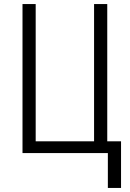

<svg xmlns="http://www.w3.org/2000/svg" viewBox="-20 -755 640 947"><path d="M512 172V0H91V-735H156V-58H444V-735H509V-58H577V172Z"/></svg>

Font: Iosevka Custom Light Extended
Style: Regular
Weight: 300
Width: 7
Monospace: yes
Designer: Belleve Invis
Foundry: Belleve Invis
Version: Version 11.2.4; ttfautohint (v1.8.4)